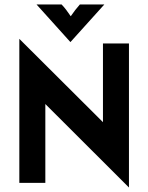

<svg xmlns="http://www.w3.org/2000/svg" viewBox="-20 -820 665 861"><path d="M558.3 20.8 183.3 -353.5V0H66.7V-645.8L441.7 -272.2V-625H558.3ZM295.8 -631.2 143.8 -800H256.2Q268.1 -787.5 277.4 -775Q286.8 -762.5 297.2 -747.2Q307.6 -762.5 317.4 -775Q327.1 -787.5 338.2 -800H447.9Z"/></svg>

Font: co2trust
Style: Bold
Weight: 700
Designer: Kristian Moeller
Foundry: Dicotype
Version: Version 1.000